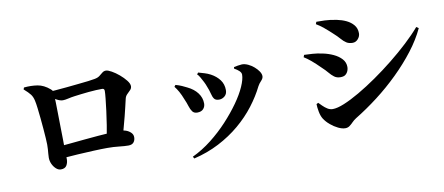

<svg xmlns="http://www.w3.org/2000/svg" viewBox="-70 -1018 3119 1349"><g transform="rotate(-10 1490.0 -343.5)"><path d="M641 -192Q649 -234 657 -283.5Q665 -333 671 -381Q677 -429 681 -466.5Q685 -504 685 -522Q685 -539 669 -539Q651 -539 625.5 -538Q600 -537 571.5 -534Q543 -531 516.5 -528Q490 -525 469 -522Q446 -519 422.5 -513.5Q399 -508 384 -508Q364 -508 337.5 -523Q311 -538 285 -557V-582Q308 -584 345.5 -586.5Q383 -589 425.5 -593.5Q468 -598 509 -602Q550 -606 582.5 -610Q615 -614 629 -617Q652 -621 665.5 -631.5Q679 -642 690.5 -651.5Q702 -661 717 -661Q731 -661 757 -646.5Q783 -632 809 -610Q835 -588 853.5 -564.5Q872 -541 872 -523Q872 -508 861 -496.5Q850 -485 837 -472.5Q824 -460 820 -441Q814 -416 807 -385.5Q800 -355 791.5 -322Q783 -289 773.5 -254.5Q764 -220 755 -186ZM286 -32Q268 -32 252 -46.5Q236 -61 226 -82.5Q216 -104 216 -128Q216 -142 217.5 -157Q219 -172 220 -188Q221 -204 221 -221Q221 -237 219 -266.5Q217 -296 214 -334Q211 -372 207 -411Q203 -450 199 -484Q195 -518 190 -540Q184 -567 170.5 -585Q157 -603 125 -631L130 -644Q180 -649 225.5 -642Q271 -635 314 -598Q325 -589 327 -581Q329 -573 330 -555Q331 -536 332 -498.5Q333 -461 333.5 -414Q334 -367 335 -320.5Q336 -274 336.5 -236.5Q337 -199 337 -180Q337 -162 338 -142.5Q339 -123 339 -95Q339 -71 327.5 -51.5Q316 -32 286 -32ZM303 -193Q338 -196 385 -200.5Q432 -205 483 -210Q534 -215 583.5 -219Q633 -223 674 -225.5Q715 -228 742 -228Q763 -228 783.5 -220.5Q804 -213 818 -199Q832 -185 832 -166Q832 -144 820 -129.5Q808 -115 782 -115Q755 -115 716 -119.5Q677 -124 633 -124Q591 -124 536 -121.5Q481 -119 421 -115.5Q361 -112 303 -107Z M1214 41Q1286 7 1351.5 -44.5Q1417 -96 1472 -155.5Q1527 -215 1568.5 -273.5Q1610 -332 1632.5 -383Q1655 -434 1655 -467Q1655 -481 1641.5 -494Q1628 -507 1607 -518L1608 -529Q1619 -532 1636 -534.5Q1653 -537 1666 -538Q1687 -538 1709.5 -527.5Q1732 -517 1751 -500.5Q1770 -484 1782 -466Q1794 -448 1794 -432Q1794 -416 1778.5 -400Q1763 -384 1754 -367Q1721 -300 1670.5 -234Q1620 -168 1552.5 -111Q1485 -54 1402 -11Q1319 32 1222 55ZM1299 -259Q1276 -259 1264.5 -274.5Q1253 -290 1245.5 -314.5Q1238 -339 1226 -366Q1213 -400 1199.5 -424Q1186 -448 1172 -465L1181 -477Q1204 -471 1225.5 -461.5Q1247 -452 1260 -445Q1306 -423 1331.5 -389Q1357 -355 1357 -314Q1357 -291 1342.5 -275Q1328 -259 1299 -259ZM1466 -322Q1441 -322 1431 -336Q1421 -350 1415.5 -374Q1410 -398 1397 -429Q1392 -444 1382.5 -462.5Q1373 -481 1363 -498.5Q1353 -516 1344 -523L1353 -535Q1377 -528 1397.5 -522Q1418 -516 1439 -505Q1478 -484 1501 -453Q1524 -422 1524 -380Q1524 -352 1506 -337Q1488 -322 1466 -322Z M2304 30Q2282 30 2254 16.5Q2226 3 2200.5 -18.5Q2175 -40 2159 -65Q2146 -86 2140 -118Q2134 -150 2134 -172L2147 -179Q2157 -169 2171.5 -154.5Q2186 -140 2203.5 -129Q2221 -118 2241 -118Q2273 -118 2323 -138.5Q2373 -159 2435 -195Q2497 -231 2564 -277.5Q2631 -324 2696.5 -376.5Q2762 -429 2819 -482Q2876 -535 2918 -584L2934 -573Q2898 -496 2839.5 -420Q2781 -344 2707.5 -272Q2634 -200 2553 -138Q2472 -76 2390 -26Q2373 -15 2360.5 -2Q2348 11 2335 20.5Q2322 30 2304 30ZM2333 -329Q2307 -329 2289 -342.5Q2271 -356 2254.5 -376Q2238 -396 2215 -417Q2179 -453 2151.5 -476Q2124 -499 2102 -512L2108 -528Q2136 -527 2168 -525Q2200 -523 2241 -514Q2279 -506 2313.5 -490Q2348 -474 2370.5 -449.5Q2393 -425 2393 -391Q2393 -378 2387.5 -363.5Q2382 -349 2369.5 -339Q2357 -329 2333 -329ZM2459 -552Q2433 -552 2415 -563.5Q2397 -575 2379.5 -595.5Q2362 -616 2335 -640Q2305 -668 2279 -689.5Q2253 -711 2227 -726L2233 -742Q2256 -742 2292.5 -741Q2329 -740 2378 -730Q2413 -723 2443.5 -708.5Q2474 -694 2494 -670Q2514 -646 2514 -611Q2514 -589 2498 -570.5Q2482 -552 2459 -552Z"/></g></svg>

Font: Noto Serif HK ExtraLight ExtraBold
Style: Regular
Weight: 800
Version: Version 2.003-H1;hotconv 1.1.1;makeotfexe 2.6.0